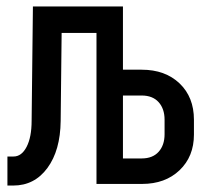

<svg xmlns="http://www.w3.org/2000/svg" viewBox="-20 -570 640 595"><path d="M3 5V-85H22Q47 -85 62.5 -115Q78 -145 78 -196L82 -550H361V-354H419Q492 -354 536.5 -311.5Q581 -269 581 -199V-153Q581 -85 536.5 -42.5Q492 0 420 0H279V-468H171L168 -195Q167 -104 127 -49.5Q87 5 21 5ZM361 -79H419Q453 -79 471.5 -99.5Q490 -120 490 -154V-199Q490 -233 471.5 -253.5Q453 -274 419 -274H361Z"/></svg>

Font: JetBrainsMono NFM Medium
Style: Regular
Weight: 500
Monospace: yes
Designer: Philipp Nurullin, Konstantin Bulenkov
Foundry: JetBrains
Version: Version 2.304; ttfautohint (v1.8.4.7-5d5b);Nerd Fonts 3.3.0